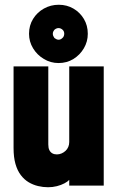

<svg xmlns="http://www.w3.org/2000/svg" viewBox="-20 -780 494 807"><path d="M227 -760Q193 -760 164.5 -744Q136 -728 119 -700.5Q102 -673 102 -638Q102 -605 119 -577Q136 -549 164.5 -532Q193 -515 226 -515Q261 -515 288.5 -532Q316 -549 332.5 -577Q349 -605 349 -638Q349 -673 332.5 -700.5Q316 -728 288.5 -744Q261 -760 227 -760ZM226 -662Q236 -662 244 -654Q250 -648 250 -638Q250 -633 248 -628Q246 -623 242 -620Q239 -617 235 -615Q231 -613 226 -613Q222 -613 217.5 -615Q213 -617 209 -620Q206 -624 204 -628.5Q202 -633 202 -638Q202 -644 204.5 -648.5Q207 -653 210 -656Q214 -659 218 -660.5Q222 -662 226 -662ZM271 -24V0H416V-501H271V-183Q271 -172 267 -162.5Q263 -153 255.5 -146Q248 -139 238.5 -135Q229 -131 219 -131Q208 -131 200 -135.5Q192 -140 187.5 -149Q183 -158 183 -173V-501H37V-158Q37 -119 45 -91Q53 -63 67.5 -44Q82 -25 100.5 -14Q119 -3 140 2Q161 7 182 7Q201 7 219 2.5Q237 -2 251 -9.5Q265 -17 271 -24Z"/></svg>

Font: Advent Pro ExtraBold
Style: Regular
Weight: 800
Designer: VivaRado, Andreas Kalpakidis
Foundry: VivaRado, Andreas Kalpakidis
Version: Version 3.000